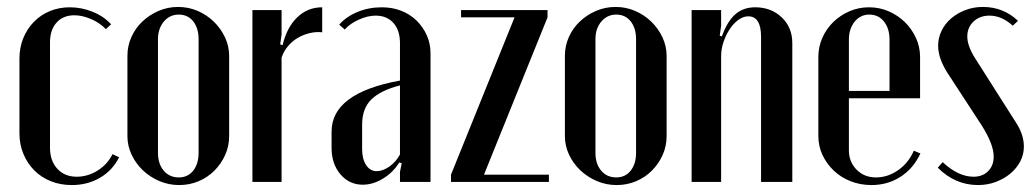

<svg xmlns="http://www.w3.org/2000/svg" viewBox="-20 -524 2980 553"><path d="M36 -355Q36 -387 47 -414Q58 -441 77.5 -461Q97 -481 123.5 -492Q150 -503 181 -503Q215 -503 247 -490Q279 -477 300 -454L285 -440Q268 -458 242.5 -469Q217 -480 194 -480Q162 -480 143 -459Q124 -438 124 -402V-99Q124 -61 145 -38Q166 -15 201 -15Q233 -15 261.5 -33Q290 -51 304 -80L323 -71Q304 -33 268 -12Q232 9 187 9Q154 9 126.5 -2Q99 -13 79 -33Q59 -53 47.5 -80.5Q36 -108 36 -140Z M493 -504Q523 -504 549.5 -492.5Q576 -481 596 -461.5Q616 -442 628 -416.5Q640 -391 640 -363V-132Q640 -103 628.5 -77.5Q617 -52 597.5 -32.5Q578 -13 552 -2Q526 9 496 9Q466 9 439 -2.5Q412 -14 391.5 -33.5Q371 -53 359 -78.5Q347 -104 347 -132V-363Q347 -392 358.5 -417.5Q370 -443 390 -462Q410 -481 436.5 -492.5Q463 -504 493 -504ZM495 -482Q469 -482 452 -462Q435 -442 435 -411V-84Q435 -52 451.5 -32.5Q468 -13 495 -13Q521 -13 536.5 -32.5Q552 -52 552 -84V-411Q552 -443 536.5 -462.5Q521 -482 495 -482Z M791 -495V-425L787 -396L794 -394Q806 -445 836 -474Q866 -503 908 -503V-431Q890 -433 871.5 -428.5Q853 -424 837 -414.5Q821 -405 809 -390.5Q797 -376 791 -358V0H707V-495Z M935 -145Q935 -256 1132 -292V-400Q1132 -437 1113 -458Q1094 -479 1062 -479Q1039 -479 1013.5 -467.5Q988 -456 973 -439L957 -453Q977 -476 1009.5 -489.5Q1042 -503 1080 -503Q1110 -503 1135.5 -493Q1161 -483 1179.5 -465Q1198 -447 1209 -423Q1220 -399 1220 -370V0H1132V-29L1137 -54L1130 -56Q1112 -27 1083 -9.5Q1054 8 1025 8Q986 8 960.5 -22Q935 -52 935 -98ZM1065 -31Q1082 -31 1101 -44Q1120 -57 1132 -79V-278Q1077 -264 1050 -238Q1023 -212 1023 -165V-95Q1023 -66 1034.5 -48.5Q1046 -31 1065 -31Z M1279 0V-21L1462 -474H1308V-495H1557V-474L1374 -21H1561V0Z M1753 -504Q1783 -504 1809.5 -492.5Q1836 -481 1856 -461.5Q1876 -442 1888 -416.5Q1900 -391 1900 -363V-132Q1900 -103 1888.5 -77.5Q1877 -52 1857.5 -32.5Q1838 -13 1812 -2Q1786 9 1756 9Q1726 9 1699 -2.5Q1672 -14 1651.5 -33.5Q1631 -53 1619 -78.5Q1607 -104 1607 -132V-363Q1607 -392 1618.5 -417.5Q1630 -443 1650 -462Q1670 -481 1696.5 -492.5Q1723 -504 1753 -504ZM1755 -482Q1729 -482 1712 -462Q1695 -442 1695 -411V-84Q1695 -52 1711.5 -32.5Q1728 -13 1755 -13Q1781 -13 1796.5 -32.5Q1812 -52 1812 -84V-411Q1812 -443 1796.5 -462.5Q1781 -482 1755 -482Z M2059 -419Q2075 -463 2098 -483Q2121 -503 2155 -503Q2201 -503 2231.5 -474Q2262 -445 2262 -400V0H2172V-418Q2172 -477 2135 -477Q2121 -477 2107 -467Q2093 -457 2082 -440.5Q2071 -424 2064 -403.5Q2057 -383 2057 -362V0H1972V-495H2057V-450L2053 -421Z M2337 -360Q2337 -389 2348.5 -415Q2360 -441 2380 -460.5Q2400 -480 2426.5 -491.5Q2453 -503 2483 -503Q2513 -503 2539.5 -491.5Q2566 -480 2586 -460.5Q2606 -441 2618 -415Q2630 -389 2630 -360V-241H2425V-91Q2425 -58 2447 -35.5Q2469 -13 2503 -13Q2537 -13 2567 -34Q2597 -55 2612 -90L2631 -82Q2611 -39 2574 -15Q2537 9 2490 9Q2458 9 2430 -2Q2402 -13 2381.5 -32.5Q2361 -52 2349 -77.5Q2337 -103 2337 -133ZM2542 -262V-410Q2542 -442 2526 -462Q2510 -482 2484 -482Q2458 -482 2441.5 -461.5Q2425 -441 2425 -410V-262Z M2897 -450Q2865 -479 2830 -479Q2802 -479 2784 -462Q2766 -445 2766 -419Q2766 -392 2788 -357L2905 -173Q2929 -137 2929 -102Q2929 -79 2918.5 -59Q2908 -39 2890 -24Q2872 -9 2848 0Q2824 9 2797 9Q2731 9 2681 -41L2695 -57Q2740 -15 2784 -15Q2810 -15 2826 -31Q2842 -47 2842 -73Q2842 -108 2808 -162L2707 -317Q2682 -358 2682 -392Q2682 -415 2692 -435.5Q2702 -456 2719.5 -471Q2737 -486 2760.5 -495Q2784 -504 2811 -504Q2870 -504 2912 -464Z"/></svg>

Font: Moniqa SemBd Heading
Style: Regular
Weight: 600
Designer: Rajesh Rajput
Foundry: Rajesh Rajput
Version: Version 1.000